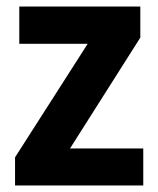

<svg xmlns="http://www.w3.org/2000/svg" viewBox="-20 -567 484 587"><path d="M418 0H26V-86L248 -433H39V-547H409V-452L194 -113H418Z"/></svg>

Font: Noto Sans Khmer UI SemiCondensed
Style: Bold
Weight: 700
Width: 4
Designer: Danh Hong and the Monotype Design Team
Foundry: Monotype Imaging Inc.
Version: Version 2.002; ttfautohint (v1.8.4.7-5d5b)